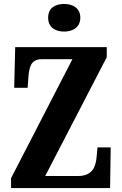

<svg xmlns="http://www.w3.org/2000/svg" viewBox="-20 -953 619 973"><path d="M305 -793C349 -793 387 -815 387 -863C387 -912 349 -933 305 -933C259 -933 224 -912 224 -863C224 -815 259 -793 305 -793ZM36 0H538L541 -206H474L470 -162C466 -111 451 -61 375 -61H209L521 -663V-714H57L52 -508H120L124 -562C128 -616 138 -653 192 -653H347L36 -50Z"/></svg>

Font: Noto Serif Devanagari ExtraCondensed ExtraBold
Style: Regular
Weight: 800
Width: 2
Designer: Universal Thirst, Indian Type Foundry and the Monotype Design Team
Foundry: Monotype Imaging Inc.
Version: Version 2.004